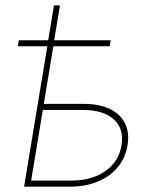

<svg xmlns="http://www.w3.org/2000/svg" viewBox="-20 -696 579 716"><path d="M46.4 -523.4 50.3 -545.9H393.1L389.2 -523.4ZM159.7 -545.9 181.2 -675.8H203.6L182.1 -545.9ZM133.8 -308.6H292Q350.1 -308.6 389.4 -289.8Q428.7 -271 446 -236.3Q463.4 -201.7 455.6 -154.3Q447.8 -106.9 418.9 -72.3Q390.1 -37.6 344.5 -18.8Q298.8 0 240.7 0H69.8L160.2 -545.9H182.6L96.2 -22.5H244.6Q322.3 -22.5 372.8 -57.9Q423.3 -93.3 433.1 -154.3Q443.4 -215.3 404.5 -250.7Q365.7 -286.1 288.1 -286.1H129.9Z"/></svg>

Font: Inter Thin
Style: Italic
Weight: 250
Italic angle: -9.3988°
Designer: Rasmus Andersson
Foundry: rsms
Version: Version 4.001;git-66647c0bb